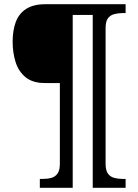

<svg xmlns="http://www.w3.org/2000/svg" viewBox="-20 -780 657 911"><path d="M169 111V69H182Q205 69 223.5 64Q242 59 253 43.5Q264 28 264 -3V-386H193Q135 -386 101.5 -413.5Q68 -441 54 -485.5Q40 -530 40 -582Q40 -636 55 -676Q70 -716 104.5 -738Q139 -760 195 -760H576V-718H563Q541 -718 522 -713Q503 -708 492 -693Q481 -678 481 -646V-3Q481 28 492 43.5Q503 59 522 64Q541 69 563 69H576V111H420V-709H325V111Z"/></svg>

Font: Noto Serif Ethiopic
Style: Regular
Weight: 400
Designer: Monotype Design Team
Foundry: Monotype Imaging Inc.
Version: Version 2.102